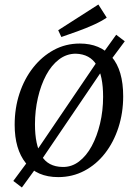

<svg xmlns="http://www.w3.org/2000/svg" viewBox="-20 -774 592 851"><path d="M77 57 39 28 102 -57 116 -67 424 -521 434 -535 495 -620 533 -591 472 -509 458 -499 150 -45 141 -31ZM238 11Q144 11 94.5 -51Q45 -113 45 -221Q45 -295 66.5 -360Q88 -425 127 -474.5Q166 -524 218.5 -552.5Q271 -581 334 -581Q424 -581 475 -522Q526 -463 526 -347Q526 -274 505 -209Q484 -144 445.5 -94.5Q407 -45 354 -17Q301 11 238 11ZM257 -34Q297 -33 330 -58Q363 -83 386.5 -126.5Q410 -170 423.5 -226.5Q437 -283 437 -345Q437 -438 408 -486Q379 -534 316 -536Q275 -536 241.5 -510.5Q208 -485 184.5 -441Q161 -397 148 -340.5Q135 -284 135 -223Q135 -132 164 -83.5Q193 -35 257 -34ZM252 -610 238 -640 416 -754 453 -696Q432 -681 397 -665Q362 -649 323 -635Q284 -621 252 -610Z"/></svg>

Font: Rasa
Style: Italic
Weight: 400
Italic angle: -7.10001°
Designer: Anna Giedrys (Yrsa+Rasa design), David Brezina (Yrsa art-direction, Rasa art-direction, design)
Foundry: Rosetta Type Foundry
Version: Version 2.004